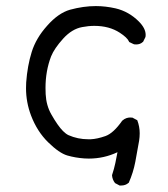

<svg xmlns="http://www.w3.org/2000/svg" viewBox="-20 -500 540 616"><path d="M356.9 -11.7Q313.5 8.8 265.1 8.8Q257.8 8.8 250.5 8.3Q221.7 6.3 195.8 -1.2Q169.9 -8.8 134.5 -43.5Q99.1 -78.1 79.6 -129.4Q63.5 -171.9 63.5 -216.8Q63.5 -226.1 64 -235.4Q67.9 -289.1 81.8 -333.5Q95.7 -377.9 131.3 -417.5Q167 -458 204.6 -468.8Q247.6 -480.5 287.6 -480.5Q318.4 -480.5 351.1 -473.1Q393.6 -462.9 425.3 -431.2Q447.3 -409.2 447.3 -388.2Q447.3 -382.3 446.3 -380.4L439 -365.7L438 -365.2Q429.7 -357.4 417 -357.4Q410.6 -357.4 408.7 -358.4L394.5 -365.2L393.6 -367.2Q388.2 -379.4 364.3 -395Q330.6 -417 282.7 -417Q263.7 -417 243.7 -413.1Q210.9 -407.2 182.6 -376Q154.3 -344.7 144 -319.3Q126 -272.5 126 -217.8Q126 -208 126.5 -197.8Q128.4 -161.6 144.5 -133.3Q165.5 -96.2 182.1 -79.6Q191.4 -70.3 199.7 -66.4Q229.5 -53.2 263.2 -53.2Q267.1 -53.2 271 -53.2Q292 -54.2 318.4 -63.5Q344.2 -72.8 372.1 -112.8Q379.4 -119.1 386 -121.1Q392.6 -123 396.7 -123Q400.9 -123 404.8 -122.6L420.4 -114.3Q428.2 -93.8 428.2 -72.3Q428.2 -60.5 426.3 -48.3Q420.4 -14.6 414.1 19.3Q407.7 53.2 393.1 86.4L392.1 86.9Q382.8 95.2 368.7 95.2Q366.7 95.2 363.8 95.2L349.1 87.4Q340.3 76.2 339.4 62Q346.2 41.5 350.1 22.9Q354 4.4 356.9 -11.7Z"/></svg>

Font: Bakudai
Style: Medium
Weight: 500
Version: Version 1.48